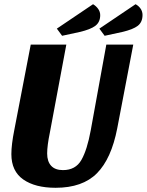

<svg xmlns="http://www.w3.org/2000/svg" viewBox="-20 -872 697 912"><path d="M244 20Q147 20 90.5 -19.5Q34 -59 34 -140Q34 -185 48 -255L126 -660H295L217 -243Q204 -180 204 -143Q204 -105 223 -84.5Q242 -64 279 -64Q339 -64 366.5 -112Q394 -160 411 -253L485 -660H613L537 -263Q509 -118 440.5 -49Q372 20 244 20ZM456 -800Q456 -767 433 -749.5Q410 -732 358 -720L275 -702L250 -736L422 -852Q437 -843 446.5 -829.5Q456 -816 456 -800ZM657 -801Q657 -767 634.5 -749.5Q612 -732 560 -720L477 -702L452 -736L624 -852Q639 -844 648 -830.5Q657 -817 657 -801Z"/></svg>

Font: Sansita
Style: Bold Italic
Weight: 700
Italic angle: -11°
Designer: Pablo Cosgaya
Foundry: Omnibus-Type
Version: Version 1.006